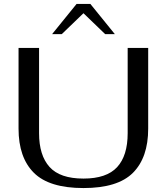

<svg xmlns="http://www.w3.org/2000/svg" viewBox="-20 -943 845 973"><path d="M74 -291V-700H178V-268Q178 -156 231 -97Q284 -38 403 -38Q520 -38 573.5 -96Q627 -154 627 -268V-700H731V-291Q731 -145 654 -67.5Q577 10 403 10Q229 10 151.5 -67.5Q74 -145 74 -291ZM368 -923H438L562 -770H513L403 -876L293 -770H244Z"/></svg>

Font: Fahkwang
Style: Regular
Weight: 400
Version: Version 1.000; ttfautohint (v1.6)